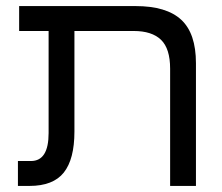

<svg xmlns="http://www.w3.org/2000/svg" viewBox="-20 -612 731 632"><path d="M39 0V-82H82Q140 -82 140 -174V-510H43V-592H426Q528 -592 576.5 -547Q625 -502 625 -404V0H540V-386Q540 -452 510 -481Q480 -510 420 -510H225V-179Q225 -88 190 -44Q155 0 77 0Z"/></svg>

Font: Noto Sans Hebrew Condensed
Style: Regular
Weight: 400
Width: 3
Designer: Monotype Design Team
Foundry: Monotype Imaging Inc.
Version: Version 2.004; ttfautohint (v1.8.4.7-5d5b)